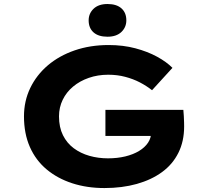

<svg xmlns="http://www.w3.org/2000/svg" viewBox="-20 -942 1050 972"><path d="M508.7 10Q420.3 10 345.7 -14.2Q271.2 -38.4 216.1 -84.4Q161 -130.4 131.2 -198Q101.4 -265.6 101.4 -352.9Q101.4 -430.7 133.2 -496.6Q165 -562.5 222.3 -611.3Q279.7 -660 358.1 -687Q436.6 -714 529.5 -714Q603.5 -714 665.4 -697.5Q727.4 -681 775.2 -654.9Q823.1 -628.8 853 -598.5L749.7 -485.3Q721.4 -507.6 687.8 -525Q654.2 -542.4 614 -553Q573.9 -563.7 527.8 -563.7Q475.1 -563.7 429.5 -547.8Q383.9 -532 350.1 -503.7Q316.2 -475.5 297.5 -436.9Q278.7 -398.3 278.7 -352.9Q278.7 -297.8 298.7 -257.5Q318.7 -217.3 353.3 -191.6Q387.9 -165.9 432.6 -153.1Q477.2 -140.4 526.6 -140.4Q573.6 -140.4 614.1 -150.1Q654.5 -159.9 683.9 -177.7Q713.3 -195.4 729.6 -219.9Q745.8 -244.4 745 -273.4L744.6 -293.6L768 -254H513.7V-385.9H908.2Q909.6 -371.9 910.6 -354Q911.6 -336.2 911.9 -321.6Q912.2 -307 912.2 -302Q912.2 -226.6 883.1 -168.4Q854.1 -110.1 800.4 -70.9Q746.6 -31.6 672.5 -10.8Q598.3 10 508.7 10ZM524.2 -756.1Q478.3 -756.1 453.5 -778.1Q428.8 -800.2 428.8 -838.9Q428.8 -873.7 453.8 -897.7Q478.9 -921.7 524.2 -921.7Q570.1 -921.7 594.8 -899.7Q619.6 -877.7 619.6 -838.9Q619.6 -804.2 594.6 -780.1Q569.5 -756.1 524.2 -756.1Z"/></svg>

Font: Lexend Peta
Style: Regular
Weight: 400
Designer: Bonnie Shaver-Troup, Thomas Jockin
Foundry: Lexend
Version: Version 1.007